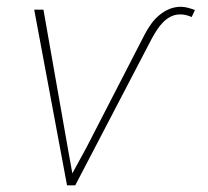

<svg xmlns="http://www.w3.org/2000/svg" viewBox="-20 -558 627 578"><path d="M184.6 -109.4 197.8 -36.1 240.2 -113.8 416.5 -456.1Q424.8 -471.7 435.5 -486.6Q446.3 -501.5 460 -512.7Q473.6 -523.9 489.7 -530.8Q505.9 -537.6 525.4 -537.6Q536.6 -537.1 546.6 -534.4Q556.6 -531.7 566.9 -527.8L557.1 -506.8Q548.8 -510.3 540.5 -512.5Q532.2 -514.6 522.9 -514.6Q507.3 -514.6 494.6 -508.3Q481.9 -502 471.7 -491.7Q461.4 -481.4 453.1 -468.8Q444.8 -456.1 438 -443.8L206.5 0H181.2L181.6 -1L83 -528.8H110.8Z"/></svg>

Font: Roboto Mono Thin
Style: Italic
Weight: 250
Designer: Google
Version: Version 2.000985; 2015; ttfautohint (v1.3)